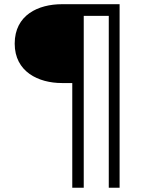

<svg xmlns="http://www.w3.org/2000/svg" viewBox="-20 -674 687 899"><path d="M540 -654.3H269.5C160.2 -654.3 48.8 -604.5 48.8 -469.7C48.8 -337.9 160.2 -285.2 269.5 -285.2H318.4V205.1H372.1V-599.6H489.3V205.1H540Z"/></svg>

Font: Sen-gleads
Style: Bold
Weight: 700
Designer: Kosal Sen, Philatype
Foundry: Philatype
Version: Version 1.004; ttfautohint (v1.8.3)